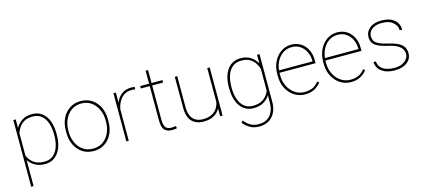

<svg xmlns="http://www.w3.org/2000/svg" viewBox="-64 -1246 4503 2035"><g transform="rotate(-15 2187.0 -229.0)"><path d="M487.8 -269.5V-259.3Q487.8 -178.7 464.4 -118.2Q440.9 -57.6 396.5 -23.9Q352.1 9.8 289.6 9.8Q225.1 9.8 179.7 -16.4Q134.3 -42.5 109.4 -82.5V203.1H83V-528.3H109.4V-434.1Q135.3 -481 179.9 -509.5Q224.6 -538.1 288.6 -538.1Q382.8 -538.1 435.3 -466.3Q487.8 -394.5 487.8 -269.5ZM460.9 -259.3V-269.5Q460.9 -339.8 442.1 -394.5Q423.3 -449.2 385.3 -480.5Q347.2 -511.7 289.1 -511.7Q232.9 -511.7 197 -491.2Q161.1 -470.7 140.4 -439.9Q119.6 -409.2 109.4 -378.4V-131.3Q127.9 -82 172.6 -49.3Q217.3 -16.6 290 -16.6Q347.7 -16.6 385.5 -48.1Q423.3 -79.6 442.1 -134.3Q460.9 -189 460.9 -259.3Z M591.3 -253.9V-274.4Q591.3 -352.1 620.6 -411.4Q649.9 -470.7 701.9 -504.4Q753.9 -538.1 822.3 -538.1Q891.6 -538.1 943.6 -504.4Q995.6 -470.7 1024.7 -411.4Q1053.7 -352.1 1053.7 -274.4V-253.9Q1053.7 -176.8 1024.7 -117.2Q995.6 -57.6 943.8 -23.9Q892.1 9.8 823.2 9.8Q754.4 9.8 702.1 -23.9Q649.9 -57.6 620.6 -117.2Q591.3 -176.8 591.3 -253.9ZM617.7 -274.4V-253.9Q617.7 -190.9 642.1 -136.7Q666.5 -82.5 712.4 -49.6Q758.3 -16.6 823.2 -16.6Q887.7 -16.6 933.3 -49.6Q979 -82.5 1003.2 -136.7Q1027.3 -190.9 1027.3 -253.9V-274.4Q1027.3 -336.4 1002.9 -390.4Q978.5 -444.3 932.9 -478Q887.2 -511.7 822.3 -511.7Q757.8 -511.7 712.2 -478Q666.5 -444.3 642.1 -390.4Q617.7 -336.4 617.7 -274.4Z M1417.5 -532.7 1414.6 -509.3Q1406.7 -510.3 1398.2 -511.2Q1389.6 -512.2 1380.4 -512.2Q1306.6 -512.2 1263.7 -464.6Q1220.7 -417 1208 -345.7V0H1181.6V-528.3H1208V-418.5Q1230 -473.6 1272.7 -505.9Q1315.4 -538.1 1380.4 -538.1Q1392.6 -538.1 1401.9 -536.6Q1411.1 -535.2 1417.5 -532.7Z M1719.7 -528.3V-501.5H1599.6V-126.5Q1599.6 -80.1 1610.6 -56.4Q1621.6 -32.7 1639.9 -24.7Q1658.2 -16.6 1679.2 -16.6Q1694.3 -16.6 1706.1 -17.8Q1717.8 -19 1731.4 -21L1735.8 3.9Q1725.1 7.3 1708 8.5Q1690.9 9.8 1680.7 9.8Q1630.4 9.8 1601.6 -18.6Q1572.8 -46.9 1572.8 -126.5V-501.5H1475.1V-528.3H1572.8V-670.9H1599.6V-528.3Z M2210.9 0V-85.4Q2187.5 -41.5 2142.6 -15.9Q2097.7 9.8 2028.8 9.8Q1951.2 9.8 1903.1 -36.4Q1855 -82.5 1855 -192.9V-528.3H1881.3V-191.9Q1881.3 -127.4 1900.4 -88.9Q1919.4 -50.3 1952.6 -33.4Q1985.8 -16.6 2027.8 -16.6Q2086.4 -16.6 2124.5 -35.6Q2162.6 -54.7 2183.1 -86.7Q2203.6 -118.7 2210.9 -156.7V-528.3H2237.8V0Z M2379.4 -259.3V-269.5Q2379.4 -394.5 2431.9 -466.3Q2484.4 -538.1 2578.6 -538.1Q2643.6 -538.1 2688 -508.8Q2732.4 -479.5 2757.3 -432.1V-528.3H2784.2V-7.3Q2784.2 94.2 2731 153.6Q2677.7 212.9 2584.5 212.9Q2526.9 212.9 2483.6 188Q2440.4 163.1 2411.6 124L2430.2 106.4Q2460.9 145 2497.8 166Q2534.7 187 2583.5 187Q2669.4 187 2713.4 134.3Q2757.3 81.5 2757.3 -7.3V-84Q2732.9 -43.5 2687.7 -16.8Q2642.6 9.8 2577.6 9.8Q2515.1 9.8 2470.7 -23.9Q2426.3 -57.6 2402.8 -118.2Q2379.4 -178.7 2379.4 -259.3ZM2406.2 -269.5V-259.3Q2406.2 -189 2425 -134.3Q2443.8 -79.6 2481.7 -48.1Q2519.5 -16.6 2577.1 -16.6Q2651.4 -16.6 2695.3 -50.5Q2739.3 -84.5 2757.3 -134.8V-374.5Q2747.6 -405.8 2727.5 -437.5Q2707.5 -469.2 2671.6 -490.5Q2635.7 -511.7 2578.1 -511.7Q2520 -511.7 2481.9 -480.5Q2443.8 -449.2 2425 -394.5Q2406.2 -339.8 2406.2 -269.5Z M3142.6 9.8Q3078.6 9.8 3025.9 -23.9Q2973.1 -57.6 2942.1 -116.9Q2911.1 -176.3 2911.1 -252.9V-274.4Q2911.1 -351.6 2941.2 -411.1Q2971.2 -470.7 3021.5 -504.4Q3071.8 -538.1 3132.8 -538.1Q3191.4 -538.1 3236.8 -509.8Q3282.2 -481.4 3307.9 -430.7Q3333.5 -379.9 3333.5 -312.5V-281.7H2937.5Q2937.5 -278.3 2937.5 -274.4V-252.9Q2937.5 -187 2964.6 -133.3Q2991.7 -79.6 3038.1 -47.9Q3084.5 -16.1 3142.6 -16.1Q3188 -16.1 3227.3 -31.2Q3266.6 -46.4 3299.3 -88.9L3317.9 -75.7Q3291.5 -38.1 3248.8 -14.2Q3206.1 9.8 3142.6 9.8ZM3132.8 -511.7Q3079.6 -511.7 3038.1 -484.9Q2996.6 -458 2970.9 -411.9Q2945.3 -365.7 2939.5 -308.1H3307.1V-314.5Q3307.1 -367.7 3285.6 -412.4Q3264.2 -457 3225.1 -484.4Q3186 -511.7 3132.8 -511.7Z M3646.5 9.8Q3582.5 9.8 3529.8 -23.9Q3477.1 -57.6 3446 -116.9Q3415 -176.3 3415 -252.9V-274.4Q3415 -351.6 3445.1 -411.1Q3475.1 -470.7 3525.4 -504.4Q3575.7 -538.1 3636.7 -538.1Q3695.3 -538.1 3740.7 -509.8Q3786.1 -481.4 3811.8 -430.7Q3837.4 -379.9 3837.4 -312.5V-281.7H3441.4Q3441.4 -278.3 3441.4 -274.4V-252.9Q3441.4 -187 3468.5 -133.3Q3495.6 -79.6 3542 -47.9Q3588.4 -16.1 3646.5 -16.1Q3691.9 -16.1 3731.2 -31.2Q3770.5 -46.4 3803.2 -88.9L3821.8 -75.7Q3795.4 -38.1 3752.7 -14.2Q3710 9.8 3646.5 9.8ZM3636.7 -511.7Q3583.5 -511.7 3542 -484.9Q3500.5 -458 3474.9 -411.9Q3449.2 -365.7 3443.4 -308.1H3811V-314.5Q3811 -367.7 3789.6 -412.4Q3768.1 -457 3729 -484.4Q3689.9 -511.7 3636.7 -511.7Z M4286.1 -129.4Q4286.1 -153.3 4272.9 -178Q4259.8 -202.6 4225.1 -224.1Q4190.4 -245.6 4125 -259.8Q4036.6 -278.8 3991.5 -309.3Q3946.3 -339.8 3946.3 -404.8Q3946.3 -460 3993.4 -499Q4040.5 -538.1 4123 -538.1Q4211.9 -538.1 4262 -496.3Q4312 -454.6 4312 -387.2H4285.2Q4285.2 -436.5 4243.4 -474.1Q4201.7 -511.7 4123 -511.7Q4069.8 -511.7 4036.6 -495.6Q4003.4 -479.5 3988 -455.1Q3972.7 -430.7 3972.7 -405.8Q3972.7 -378.9 3984.1 -356.7Q3995.6 -334.5 4030 -316.4Q4064.5 -298.3 4132.8 -282.7Q4227.5 -261.2 4270 -226.3Q4312.5 -191.4 4312.5 -128.9Q4312.5 -67.9 4262.5 -29.1Q4212.4 9.8 4127 9.8Q4063 9.8 4018.8 -10Q3974.6 -29.8 3951.9 -62.7Q3929.2 -95.7 3929.2 -134.3H3955.6Q3959 -88.9 3985.6 -63.2Q4012.2 -37.6 4050.5 -27.1Q4088.9 -16.6 4127 -16.6Q4179.2 -16.6 4214.6 -33.2Q4250 -49.8 4268.1 -75.9Q4286.1 -102.1 4286.1 -129.4Z"/></g></svg>

Font: Vazirmatn RD FD Thin
Style: Regular
Weight: 100
Designer: Saber Rastikerdar
Foundry: Saber Rastikerdar
Version: Version 33.003